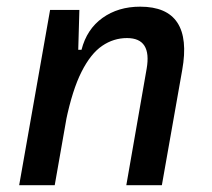

<svg xmlns="http://www.w3.org/2000/svg" viewBox="-20 -547 626 567"><path d="M36.6 0 127.9 -517.6H214.4L210.9 -394L141.6 0ZM353 0 413.1 -344.2Q420.9 -389.2 406.5 -411.9Q392.1 -434.6 355 -434.6Q315.4 -434.6 281.7 -411.6Q248 -388.7 220.9 -335.2Q193.8 -281.7 174.8 -190.4L199.2 -399.9H220.7Q236.3 -460.9 282.7 -494.1Q329.1 -527.3 394 -527.3Q472.7 -527.3 503.7 -480.2Q534.7 -433.1 518.1 -340.3L458 0Z"/></svg>

Font: Cascadia Code PL
Style: Italic
Weight: 400
Italic angle: -10°
Monospace: yes
Designer: Aaron Bell
Foundry: Saja Typeworks
Version: Version 2404.023